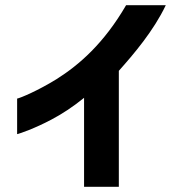

<svg xmlns="http://www.w3.org/2000/svg" viewBox="-20 -618 684 740"><path d="M304 -241V102H438V-345C495 -409 572 -499 619 -598H466C380 -450 285 -368 198 -313C127 -269 58 -240 46 -238V-101C56 -103 114 -123 178 -157C218 -178 261 -206 304 -241Z"/></svg>

Font: コーポレート・ロゴ ver3 Bold
Style: Regular
Weight: 700
Designer: [KANA_main] LOGOTYPE.JP [Source Han Sans] Ryoko NISHIZUKA 西塚涼子 (kana, bopomofo & ideographs); Paul D. Hunt (Latin, Greek
Version: Version 12.001;FEAKit 1.0